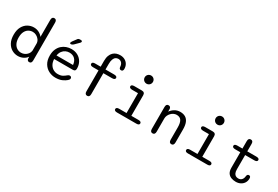

<svg xmlns="http://www.w3.org/2000/svg" viewBox="66 -1833 4200 2902"><g transform="rotate(30 2166.5 -382.0)"><path d="M472 5Q441 5 433.5 -30.5L433 -67Q408 -31.5 366.5 -10.5Q325 10.5 275.5 10.5Q220.5 10.5 171.8 -17.2Q123 -45 92.8 -100.5Q62.5 -156 62.5 -239Q62.5 -322.5 92.8 -377.2Q123 -432 171.8 -459.2Q220.5 -486.5 275.5 -486.5Q323.5 -486.5 364.2 -466Q405 -445.5 430 -411V-708Q430 -734.5 440.8 -748.2Q451.5 -762 472 -762Q514 -762 514 -708V-49.5Q514 5 472 5ZM430 -170.5V-300Q427 -334.5 406.8 -361.2Q386.5 -388 356.5 -403.8Q326.5 -419.5 294.5 -419.5Q255.5 -419.5 222.5 -400.2Q189.5 -381 169.2 -341.2Q149 -301.5 149 -239Q149 -178 169.2 -137.2Q189.5 -96.5 222.5 -76.5Q255.5 -56.5 294.5 -56.5Q326.5 -56.5 356 -71Q385.5 -85.5 405.8 -111.5Q426 -137.5 430 -170.5Z M930.5 10.5Q870 10.5 815.5 -17Q761 -44.5 727 -100Q693 -155.5 693 -239Q693 -302.5 713.2 -349.2Q733.5 -396 767.5 -426.8Q801.5 -457.5 843.8 -472.5Q886 -487.5 930 -487.5Q995.5 -487.5 1044.5 -459.8Q1093.5 -432 1121 -383.5Q1148.5 -335 1148.5 -271.5Q1148.5 -247 1137.8 -236Q1127 -225 1102.5 -225H776.5Q779 -168.5 801.5 -130.8Q824 -93 859 -74Q894 -55 933.5 -55Q986.5 -55 1017.8 -72.5Q1049 -90 1069 -108.5Q1078 -116.5 1087.8 -121.5Q1097.5 -126.5 1108.5 -126.5Q1123 -126.5 1132 -117.8Q1141 -109 1141 -94.5Q1141 -83.5 1134.8 -74Q1128.5 -64.5 1118 -55.5Q1091 -31 1045 -10.2Q999 10.5 930.5 10.5ZM780.5 -289.5H1069Q1062.5 -354 1026.5 -389.8Q990.5 -425.5 929 -425.5Q896.5 -425.5 865.5 -411.2Q834.5 -397 811.8 -367Q789 -337 780.5 -289.5ZM881.5 -545.5Q876 -545.5 870.2 -548.5Q864.5 -551.5 864.5 -559.5Q864.5 -570 879 -591.5L920 -646.5Q931.5 -665 942 -670.8Q952.5 -676.5 972.5 -676.5H983.5Q994.5 -676.5 1001 -671.8Q1007.5 -667 1007.5 -658.5Q1007.5 -646.5 993.5 -633.5L927 -567.5Q914 -555.5 902.8 -550.5Q891.5 -545.5 881.5 -545.5Z M1347.5 -411.5Q1296.5 -411.5 1296.5 -444Q1296.5 -476 1347.5 -476H1443.5V-577.5Q1443.5 -632.5 1457.8 -670.2Q1472 -708 1496.2 -731.2Q1520.5 -754.5 1551.2 -764.8Q1582 -775 1615 -775Q1661 -775 1696.2 -756Q1731.5 -737 1751.2 -702.8Q1771 -668.5 1771 -624Q1771 -605 1762.5 -593.8Q1754 -582.5 1736 -582.5Q1716.5 -582.5 1709.5 -593.5Q1702.5 -604.5 1701 -616.5Q1699 -662.5 1676.5 -687.8Q1654 -713 1616.5 -713Q1592 -713 1572 -699.2Q1552 -685.5 1540 -654.2Q1528 -623 1528 -571V-476H1680Q1705.5 -476 1718.5 -467.8Q1731.5 -459.5 1731.5 -444Q1731.5 -428.5 1718.5 -420Q1705.5 -411.5 1680 -411.5H1528V-46.5Q1528 7.5 1486 7.5Q1443.5 7.5 1443.5 -46.5V-411.5Z M2003 -65H2132.5V-411.5H2031.5Q2005.5 -411.5 1992.2 -420Q1979 -428.5 1979 -444Q1979 -459.5 1992.2 -467.8Q2005.5 -476 2031.5 -476H2162.5Q2216.5 -476 2216.5 -422V-65H2341.5Q2367 -65 2379.2 -56.5Q2391.5 -48 2391.5 -32Q2391.5 -17 2379.2 -8.5Q2367 0 2341.5 0H2003Q1978 0 1965.8 -8.5Q1953.5 -17 1953.5 -32Q1953.5 -48 1965.8 -56.5Q1978 -65 2003 -65ZM2100 -671.5Q2100 -691 2109.5 -707.2Q2119 -723.5 2135.5 -733Q2152 -742.5 2172 -742.5Q2192 -742.5 2208.2 -733Q2224.5 -723.5 2234 -707.2Q2243.5 -691 2243.5 -671.5Q2243.5 -651.5 2234 -635Q2224.5 -618.5 2208.2 -609Q2192 -599.5 2172 -599.5Q2152 -599.5 2135.5 -609Q2119 -618.5 2109.5 -635Q2100 -651.5 2100 -671.5Z M2954 5Q2911.5 5 2911.5 -49.5V-264Q2911.5 -343.5 2886.5 -382.2Q2861.5 -421 2805 -421Q2778.5 -421 2753.8 -409.2Q2729 -397.5 2710 -377.5Q2691 -357.5 2679.5 -332.5Q2668 -307.5 2668 -281.5V-49.5Q2668 5 2625.5 5Q2583.5 5 2583.5 -49.5V-431Q2583.5 -485 2625.5 -485Q2661.5 -485 2666.5 -445V-397.5Q2692 -435.5 2734.2 -461.2Q2776.5 -487 2830 -487Q2882.5 -487 2919.8 -465.2Q2957 -443.5 2976.5 -397Q2996 -350.5 2996 -276.5V-49.5Q2996 -23 2985.2 -9Q2974.5 5 2954 5Z M3241 -65H3370.5V-411.5H3269.5Q3243.5 -411.5 3230.2 -420Q3217 -428.5 3217 -444Q3217 -459.5 3230.2 -467.8Q3243.5 -476 3269.5 -476H3400.5Q3454.5 -476 3454.5 -422V-65H3579.5Q3605 -65 3617.2 -56.5Q3629.5 -48 3629.5 -32Q3629.5 -17 3617.2 -8.5Q3605 0 3579.5 0H3241Q3216 0 3203.8 -8.5Q3191.5 -17 3191.5 -32Q3191.5 -48 3203.8 -56.5Q3216 -65 3241 -65ZM3338 -671.5Q3338 -691 3347.5 -707.2Q3357 -723.5 3373.5 -733Q3390 -742.5 3410 -742.5Q3430 -742.5 3446.2 -733Q3462.5 -723.5 3472 -707.2Q3481.5 -691 3481.5 -671.5Q3481.5 -651.5 3472 -635Q3462.5 -618.5 3446.2 -609Q3430 -599.5 3410 -599.5Q3390 -599.5 3373.5 -609Q3357 -618.5 3347.5 -635Q3338 -651.5 3338 -671.5Z M3830 -411.5Q3777.5 -411.5 3777.5 -444Q3777.5 -476 3830 -476H3918V-605.5Q3918 -659 3960.5 -659Q4002.5 -659 4002.5 -605.5V-476H4160.5Q4213.5 -476 4213.5 -444Q4213.5 -411.5 4160.5 -411.5H4002.5V-163.5Q4002.5 -122.5 4013.5 -98Q4024.5 -73.5 4043.8 -63Q4063 -52.5 4087.5 -52.5Q4125 -52.5 4147 -76.8Q4169 -101 4172 -145Q4175 -158 4182.2 -167.8Q4189.5 -177.5 4206 -177.5Q4221.5 -177.5 4229.5 -167.5Q4237.5 -157.5 4237.5 -137Q4237.5 -92 4216.2 -59Q4195 -26 4159.2 -8Q4123.5 10 4080 10Q4036 10 3999 -4Q3962 -18 3940 -51.2Q3918 -84.5 3918 -142.5V-411.5Z"/></g></svg>

Font: Sono ExtraLight Monospace
Style: Regular
Weight: 400
Version: Version 2.112